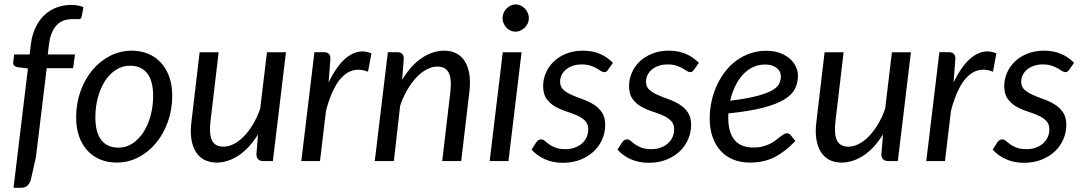

<svg xmlns="http://www.w3.org/2000/svg" viewBox="-20 -750 5042 894"><path d="M197.5 -432.5 147 -16.5 123.5 87Q118 105 107.2 114.8Q96.5 124.5 77.5 124.5H43L110 -431L60 -437.5Q51 -440 45.8 -445Q40.5 -450 41.5 -460.5L46 -496.5H118L124 -545.5Q129.5 -589 145.8 -622.8Q162 -656.5 186.8 -679.8Q211.5 -703 243.2 -715Q275 -727 312 -727Q342.5 -727 368.5 -717L360 -671Q358 -661 346.5 -661Q335 -661 317.5 -661Q296 -661 277.8 -654.8Q259.5 -648.5 245.5 -634.5Q231.5 -620.5 221.8 -598Q212 -575.5 208 -543L202.5 -496.5H329L320.5 -432.5Z M531.5 -62.5Q568 -62.5 597.8 -82.5Q627.5 -102.5 648.8 -135.8Q670 -169 681.5 -212.5Q693 -256 693 -303.5Q693 -373.5 665.2 -408.8Q637.5 -444 585.5 -444Q548.5 -444 518.8 -424.2Q489 -404.5 468 -371.5Q447 -338.5 435.5 -295Q424 -251.5 424 -204Q424 -134 451.5 -98.2Q479 -62.5 531.5 -62.5ZM523 7Q481.5 7 447 -7.2Q412.5 -21.5 387.5 -48.5Q362.5 -75.5 348.5 -114.5Q334.5 -153.5 334.5 -203.5Q334.5 -267.5 354.5 -324Q374.5 -380.5 409.5 -422.8Q444.5 -465 491.8 -489.5Q539 -514 593.5 -514Q635 -514 669.5 -499.8Q704 -485.5 729 -458.5Q754 -431.5 768 -392.5Q782 -353.5 782 -304Q782 -240.5 762 -184Q742 -127.5 707.2 -85Q672.5 -42.5 625 -17.8Q577.5 7 523 7Z M1311.5 -506.5 1250.5 0H1206.5Q1174 0 1174 -32L1181.5 -124.5Q1141.5 -59.5 1091.2 -26.2Q1041 7 988 7Q956 7 931.5 -5.8Q907 -18.5 891.8 -43Q876.5 -67.5 871 -103Q865.5 -138.5 871.5 -184.5L909.5 -506.5H998L960 -184.5Q953 -125 967.2 -96Q981.5 -67 1021 -67Q1044 -67 1068.5 -79.5Q1093 -92 1115.5 -115Q1138 -138 1157.8 -170.8Q1177.5 -203.5 1191.5 -243.5L1223 -506.5Z M1510 -365.5Q1530 -408 1553.2 -439.2Q1576.5 -470.5 1602 -488.2Q1627.5 -506 1654.5 -509.8Q1681.5 -513.5 1709.5 -501.5L1693.5 -416Q1628.5 -442 1578.8 -397Q1529 -352 1498 -234.5L1470 0H1383L1444 -507H1488Q1518.5 -507 1518.5 -477Z M1852.5 -378.5Q1893 -445.5 1944 -479.8Q1995 -514 2049 -514Q2081 -514 2105.2 -501.2Q2129.5 -488.5 2144.8 -464Q2160 -439.5 2165.5 -403.8Q2171 -368 2165.5 -322.5L2127.5 0H2039L2077 -322.5Q2084 -382.5 2069.5 -411.2Q2055 -440 2016 -440Q1992 -440 1967.2 -427Q1942.5 -414 1919.5 -390Q1896.5 -366 1876.8 -332.2Q1857 -298.5 1843 -257L1814 0H1725L1786 -507H1830Q1860 -507 1860 -477Z M2408.5 -506.5 2347.5 0H2260L2321 -506.5ZM2442.5 -665.5Q2442.5 -652.5 2437.2 -641.2Q2432 -630 2423.2 -621.2Q2414.5 -612.5 2403.2 -607.5Q2392 -602.5 2380 -602.5Q2368.5 -602.5 2357.5 -607.5Q2346.5 -612.5 2338.2 -621.2Q2330 -630 2325 -641.2Q2320 -652.5 2320 -665.5Q2320 -678.5 2325 -690Q2330 -701.5 2338.5 -710.2Q2347 -719 2358 -724.2Q2369 -729.5 2380.5 -729.5Q2392.5 -729.5 2403.8 -724.5Q2415 -719.5 2423.5 -710.8Q2432 -702 2437.2 -690.2Q2442.5 -678.5 2442.5 -665.5Z M2811.5 -425.5Q2807.5 -419.5 2803.5 -416.8Q2799.5 -414 2793.5 -414Q2786.5 -414 2778.2 -419.5Q2770 -425 2758.2 -431.8Q2746.5 -438.5 2729.5 -444.2Q2712.5 -450 2688.5 -450Q2666 -450 2647.5 -443.8Q2629 -437.5 2615.8 -426.5Q2602.5 -415.5 2595.2 -400.8Q2588 -386 2588 -369.5Q2588 -346 2603.5 -332Q2619 -318 2642.5 -307.8Q2666 -297.5 2693 -288Q2720 -278.5 2743.5 -264Q2767 -249.5 2782.5 -227Q2798 -204.5 2798 -168.5Q2798 -133.5 2784.2 -101.5Q2770.5 -69.5 2744.8 -45.2Q2719 -21 2682.8 -6.5Q2646.5 8 2601.5 8Q2553 8 2515.8 -9.2Q2478.5 -26.5 2455 -53.5L2477 -87.5Q2481.5 -94 2486.8 -97.5Q2492 -101 2500.5 -101Q2508.5 -101 2516.5 -94Q2524.5 -87 2536.5 -78.2Q2548.5 -69.5 2566.8 -62.5Q2585 -55.5 2613 -55.5Q2637.5 -55.5 2657.2 -63Q2677 -70.5 2690.8 -83Q2704.5 -95.5 2711.8 -112.2Q2719 -129 2719 -148Q2719 -173.5 2703.5 -188.5Q2688 -203.5 2664.5 -213.5Q2641 -223.5 2614 -232.2Q2587 -241 2563.5 -254.8Q2540 -268.5 2524.5 -290.5Q2509 -312.5 2509 -349Q2509 -381 2521.8 -410.8Q2534.5 -440.5 2558.5 -463.5Q2582.5 -486.5 2616.8 -500.2Q2651 -514 2694 -514Q2739.5 -514 2774.2 -498.8Q2809 -483.5 2834 -457.5Z M3211.5 -425.5Q3207.5 -419.5 3203.5 -416.8Q3199.5 -414 3193.5 -414Q3186.5 -414 3178.2 -419.5Q3170 -425 3158.2 -431.8Q3146.5 -438.5 3129.5 -444.2Q3112.5 -450 3088.5 -450Q3066 -450 3047.5 -443.8Q3029 -437.5 3015.8 -426.5Q3002.5 -415.5 2995.2 -400.8Q2988 -386 2988 -369.5Q2988 -346 3003.5 -332Q3019 -318 3042.5 -307.8Q3066 -297.5 3093 -288Q3120 -278.5 3143.5 -264Q3167 -249.5 3182.5 -227Q3198 -204.5 3198 -168.5Q3198 -133.5 3184.2 -101.5Q3170.5 -69.5 3144.8 -45.2Q3119 -21 3082.8 -6.5Q3046.5 8 3001.5 8Q2953 8 2915.8 -9.2Q2878.5 -26.5 2855 -53.5L2877 -87.5Q2881.5 -94 2886.8 -97.5Q2892 -101 2900.5 -101Q2908.5 -101 2916.5 -94Q2924.5 -87 2936.5 -78.2Q2948.5 -69.5 2966.8 -62.5Q2985 -55.5 3013 -55.5Q3037.5 -55.5 3057.2 -63Q3077 -70.5 3090.8 -83Q3104.5 -95.5 3111.8 -112.2Q3119 -129 3119 -148Q3119 -173.5 3103.5 -188.5Q3088 -203.5 3064.5 -213.5Q3041 -223.5 3014 -232.2Q2987 -241 2963.5 -254.8Q2940 -268.5 2924.5 -290.5Q2909 -312.5 2909 -349Q2909 -381 2921.8 -410.8Q2934.5 -440.5 2958.5 -463.5Q2982.5 -486.5 3016.8 -500.2Q3051 -514 3094 -514Q3139.5 -514 3174.2 -498.8Q3209 -483.5 3234 -457.5Z M3542.5 -449.5Q3511 -449.5 3484.5 -436.5Q3458 -423.5 3437.5 -400.8Q3417 -378 3402.5 -347.2Q3388 -316.5 3380 -281Q3457 -290.5 3503.5 -302.8Q3550 -315 3575 -329.2Q3600 -343.5 3608 -360Q3616 -376.5 3616 -394.5Q3616 -403.5 3612 -413.2Q3608 -423 3599.2 -431Q3590.5 -439 3576.5 -444.2Q3562.5 -449.5 3542.5 -449.5ZM3683.5 -93.5Q3658 -67 3633.5 -48.2Q3609 -29.5 3583.8 -17Q3558.5 -4.5 3530.8 1.2Q3503 7 3471 7Q3427.5 7 3393 -7.5Q3358.5 -22 3334.5 -48.8Q3310.5 -75.5 3297.5 -113.5Q3284.5 -151.5 3284.5 -198.5Q3284.5 -237.5 3292.8 -276.2Q3301 -315 3316.8 -350Q3332.5 -385 3355.2 -415Q3378 -445 3407.2 -466.8Q3436.5 -488.5 3471.8 -501Q3507 -513.5 3547.5 -513.5Q3586 -513.5 3614 -502.5Q3642 -491.5 3660 -474.5Q3678 -457.5 3686.8 -437Q3695.5 -416.5 3695.5 -398Q3695.5 -365 3682 -337.2Q3668.5 -309.5 3632.5 -287.2Q3596.5 -265 3533.5 -248.5Q3470.5 -232 3371.5 -222Q3371.5 -216.5 3371.2 -211.2Q3371 -206 3371 -200.5Q3371 -133.5 3400.2 -98.2Q3429.5 -63 3488.5 -63Q3512.5 -63 3531.2 -68Q3550 -73 3564.8 -80.2Q3579.5 -87.5 3590.8 -96.2Q3602 -105 3611.2 -112.2Q3620.5 -119.5 3628.5 -124.5Q3636.5 -129.5 3644.5 -129.5Q3654 -129.5 3661.5 -121Z M4221.5 -506.5 4160.5 0H4116.5Q4084 0 4084 -32L4091.5 -124.5Q4051.5 -59.5 4001.2 -26.2Q3951 7 3898 7Q3866 7 3841.5 -5.8Q3817 -18.5 3801.8 -43Q3786.5 -67.5 3781 -103Q3775.5 -138.5 3781.5 -184.5L3819.5 -506.5H3908L3870 -184.5Q3863 -125 3877.2 -96Q3891.5 -67 3931 -67Q3954 -67 3978.5 -79.5Q4003 -92 4025.5 -115Q4048 -138 4067.8 -170.8Q4087.5 -203.5 4101.5 -243.5L4133 -506.5Z M4420 -365.5Q4440 -408 4463.2 -439.2Q4486.5 -470.5 4512 -488.2Q4537.5 -506 4564.5 -509.8Q4591.5 -513.5 4619.5 -501.5L4603.5 -416Q4538.5 -442 4488.8 -397Q4439 -352 4408 -234.5L4380 0H4293L4354 -507H4398Q4428.5 -507 4428.5 -477Z M4958.5 -425.5Q4954.5 -419.5 4950.5 -416.8Q4946.5 -414 4940.5 -414Q4933.5 -414 4925.2 -419.5Q4917 -425 4905.2 -431.8Q4893.5 -438.5 4876.5 -444.2Q4859.5 -450 4835.5 -450Q4813 -450 4794.5 -443.8Q4776 -437.5 4762.8 -426.5Q4749.5 -415.5 4742.2 -400.8Q4735 -386 4735 -369.5Q4735 -346 4750.5 -332Q4766 -318 4789.5 -307.8Q4813 -297.5 4840 -288Q4867 -278.5 4890.5 -264Q4914 -249.5 4929.5 -227Q4945 -204.5 4945 -168.5Q4945 -133.5 4931.2 -101.5Q4917.5 -69.5 4891.8 -45.2Q4866 -21 4829.8 -6.5Q4793.5 8 4748.5 8Q4700 8 4662.8 -9.2Q4625.5 -26.5 4602 -53.5L4624 -87.5Q4628.5 -94 4633.8 -97.5Q4639 -101 4647.5 -101Q4655.5 -101 4663.5 -94Q4671.5 -87 4683.5 -78.2Q4695.5 -69.5 4713.8 -62.5Q4732 -55.5 4760 -55.5Q4784.5 -55.5 4804.2 -63Q4824 -70.5 4837.8 -83Q4851.5 -95.5 4858.8 -112.2Q4866 -129 4866 -148Q4866 -173.5 4850.5 -188.5Q4835 -203.5 4811.5 -213.5Q4788 -223.5 4761 -232.2Q4734 -241 4710.5 -254.8Q4687 -268.5 4671.5 -290.5Q4656 -312.5 4656 -349Q4656 -381 4668.8 -410.8Q4681.5 -440.5 4705.5 -463.5Q4729.5 -486.5 4763.8 -500.2Q4798 -514 4841 -514Q4886.5 -514 4921.2 -498.8Q4956 -483.5 4981 -457.5Z"/></svg>

Font: Lato 2
Style: Italic
Weight: 400
Italic angle: -7°
Designer: Lukasz Dziedzic with Adam Twardoch and Botio Nikoltchev
Foundry: tyPoland Lukasz Dziedzic
Version: Version 2.015; 2015-08-06; http://www.latofonts.com/